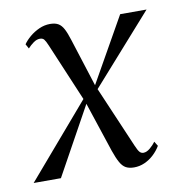

<svg xmlns="http://www.w3.org/2000/svg" viewBox="-85 -571 599 638"><g transform="rotate(-10 215.0 -252.0)"><path d="M317.5 7Q301 7 290 1Q279 -5 270.8 -19.8Q262.5 -34.5 253.5 -60.5L194 -240L209.5 -250L71.5 0H-20.5L204 -261.5L196 -234L108.5 -441Q102 -456.5 97.2 -462.5Q92.5 -468.5 83 -468.5Q72 -468.5 61 -460.5Q50 -452.5 41.5 -443L33 -458.5Q41.5 -471 55.8 -483Q70 -495 87.8 -503Q105.5 -511 124.5 -511Q141.5 -511 152 -505Q162.5 -499 170 -485Q177.5 -471 185 -447L240.5 -273L223.5 -261L360 -502.5H449L228.5 -254L238.5 -280.5L331.5 -63.5Q338.5 -47 343.8 -41.2Q349 -35.5 356.5 -35.5Q367.5 -35.5 379.2 -45.5Q391 -55.5 398 -65.5L407.5 -50Q398 -34 384 -21Q370 -8 353 -0.5Q336 7 317.5 7Z"/></g></svg>

Font: Merriweather 144pt Light
Style: Italic
Weight: 300
Italic angle: -7.8°
Version: Version 2.101